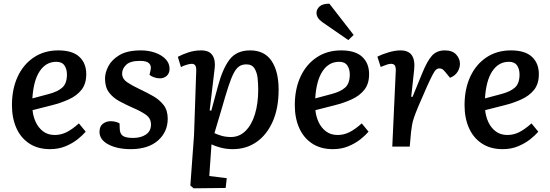

<svg xmlns="http://www.w3.org/2000/svg" viewBox="-20 -797 2993 1044"><path d="M297 -523Q374 -523 411.5 -488Q449 -453 449 -394Q449 -341 423 -308.5Q397 -276 354 -256.5Q311 -237 263 -225L157 -198Q160 -165 174 -134Q188 -103 214 -83Q240 -63 278 -63Q311 -63 341.5 -78Q372 -93 409 -126L446 -81Q430 -62 402.5 -40Q375 -18 337 -2Q299 14 252 14Q186 14 139.5 -16.5Q93 -47 69 -101Q45 -155 45 -225Q45 -313 76 -380Q107 -447 164 -485Q221 -523 297 -523ZM344 -392Q344 -421 330.5 -441Q317 -461 286 -461Q230 -461 196 -410Q162 -359 156 -262L246 -286Q295 -299 319.5 -321.5Q344 -344 344 -392Z M704 -47Q746 -47 773.5 -65.5Q801 -84 801 -120Q801 -154 772 -174Q743 -194 700 -212Q664 -228 629.5 -246.5Q595 -265 573 -294Q551 -323 551 -370Q551 -402 569.5 -437.5Q588 -473 630.5 -498Q673 -523 746 -523Q788 -523 823.5 -510.5Q859 -498 880.5 -475.5Q902 -453 902 -423Q902 -399 887 -385Q872 -371 850 -371Q832 -371 816.5 -377Q801 -383 793 -390L799 -417Q804 -439 791 -452.5Q778 -466 741 -466Q688 -466 666 -444.5Q644 -423 644 -397Q644 -368 672.5 -349Q701 -330 742 -311Q778 -294 812.5 -274.5Q847 -255 869.5 -226Q892 -197 892 -152Q892 -79 838.5 -32.5Q785 14 691 14Q618 14 569.5 -11.5Q521 -37 521 -80Q521 -110 539.5 -124Q558 -138 582 -138Q595 -138 609 -134.5Q623 -131 630 -126L631 -99Q631 -72 646.5 -59.5Q662 -47 704 -47Z M1047 -412Q1049 -450 1023 -450Q1012 -450 993.5 -444.5Q975 -439 964 -432L947 -488Q971 -501 1004 -512Q1037 -523 1074 -523Q1118 -523 1135.5 -496Q1153 -469 1147 -423L1120 -197L1129 -195L1165 -328Q1191 -425 1229 -474Q1267 -523 1340 -523Q1418 -523 1456.5 -466Q1495 -409 1495 -309Q1495 -209 1463 -136.5Q1431 -64 1375 -25Q1319 14 1246 14Q1210 14 1179 5.5Q1148 -3 1130 -12L1118 160L1213 172L1207 225L1033 227L1015 212L1035 -61ZM1320 -447Q1297 -447 1281 -436.5Q1265 -426 1251 -399.5Q1237 -373 1221.5 -325.5Q1206 -278 1185 -204L1146 -73Q1163 -65 1185.5 -58.5Q1208 -52 1236 -52Q1282 -52 1315.5 -85.5Q1349 -119 1366.5 -177Q1384 -235 1384 -309Q1384 -338 1381 -370Q1378 -402 1364 -424.5Q1350 -447 1320 -447Z M1835 -523Q1912 -523 1949.5 -488Q1987 -453 1987 -394Q1987 -341 1961 -308.5Q1935 -276 1892 -256.5Q1849 -237 1801 -225L1695 -198Q1698 -165 1712 -134Q1726 -103 1752 -83Q1778 -63 1816 -63Q1849 -63 1879.5 -78Q1910 -93 1947 -126L1984 -81Q1968 -62 1940.5 -40Q1913 -18 1875 -2Q1837 14 1790 14Q1724 14 1677.5 -16.5Q1631 -47 1607 -101Q1583 -155 1583 -225Q1583 -313 1614 -380Q1645 -447 1702 -485Q1759 -523 1835 -523ZM1882 -392Q1882 -421 1868.5 -441Q1855 -461 1824 -461Q1768 -461 1734 -410Q1700 -359 1694 -262L1784 -286Q1833 -299 1857.5 -321.5Q1882 -344 1882 -392ZM1903 -607 1874 -579 1732 -677Q1700 -700 1701 -729Q1702 -748 1718.5 -762.5Q1735 -777 1771 -777Z M2132 -411Q2133 -430 2127.5 -440Q2122 -450 2106 -450Q2097 -450 2083 -445.5Q2069 -441 2050 -433L2032 -489Q2055 -501 2091.5 -512Q2128 -523 2158 -523Q2243 -523 2232 -418L2216 -271L2223 -270L2275 -397Q2303 -466 2329 -494.5Q2355 -523 2399 -523Q2440 -523 2460.5 -500.5Q2481 -478 2481 -450Q2481 -428 2468 -406.5Q2455 -385 2427 -374L2405 -401Q2393 -416 2386 -420.5Q2379 -425 2369 -425Q2359 -425 2351 -418Q2343 -411 2332 -390Q2321 -369 2301 -325Q2272 -260 2255.5 -220.5Q2239 -181 2231 -157.5Q2223 -134 2220.5 -117Q2218 -100 2215 -79L2208 0H2113Z M2758 -523Q2835 -523 2872.5 -488Q2910 -453 2910 -394Q2910 -341 2884 -308.5Q2858 -276 2815 -256.5Q2772 -237 2724 -225L2618 -198Q2621 -165 2635 -134Q2649 -103 2675 -83Q2701 -63 2739 -63Q2772 -63 2802.5 -78Q2833 -93 2870 -126L2907 -81Q2891 -62 2863.5 -40Q2836 -18 2798 -2Q2760 14 2713 14Q2647 14 2600.5 -16.5Q2554 -47 2530 -101Q2506 -155 2506 -225Q2506 -313 2537 -380Q2568 -447 2625 -485Q2682 -523 2758 -523ZM2805 -392Q2805 -421 2791.5 -441Q2778 -461 2747 -461Q2691 -461 2657 -410Q2623 -359 2617 -262L2707 -286Q2756 -299 2780.5 -321.5Q2805 -344 2805 -392Z"/></svg>

Font: Literata 12pt Medium
Style: Italic
Weight: 500
Italic angle: -2°
Designer: Latin by Veronika Burian and Jose Scaglione. Greek by Irene Vlachou. Cyrillic by Vera Evstafieva
Foundry: TypeTogether
Version: Version 3.002